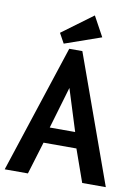

<svg xmlns="http://www.w3.org/2000/svg" viewBox="-90 -876 681 937"><g transform="rotate(10 250.5 -408.0)"><path d="M115 0 164 -161H327L384 0H501L273 -634H208L0 0ZM181 -239 242 -446 307 -239ZM303 -816 150 -703 177 -654 357 -717Z"/></g></svg>

Font: Inconsolata
Style: Bold
Weight: 700
Monospace: yes
Designer: Raph Levien, Kirill Tkachev(cyreal.org)
Foundry: Raph Levien, Kirill Tkachev(cyreal.org)
Version: Version 1.014